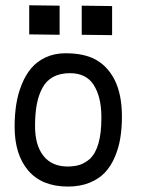

<svg xmlns="http://www.w3.org/2000/svg" viewBox="-20 -705 558 725"><path d="M90.3 -685.1 205.1 -683.6V-573.7L90.3 -575.2ZM288.6 -683.6 403.3 -682.1V-572.3L288.6 -573.7ZM319.3 -105Q362.8 -146 362.8 -258.8Q362.8 -258.8 362.8 -267.6Q361.8 -340.8 333.5 -384.8Q305.2 -428.7 244.1 -428.7Q207 -428.7 180.9 -414.6Q154.8 -400.4 140.1 -373Q125.5 -345.7 118.9 -310.8Q112.3 -275.9 112.3 -229Q112.3 -156.7 144 -116.5Q175.8 -76.2 236.3 -76.2Q264.2 -76.7 282.5 -83Q300.8 -89.4 319.3 -105ZM235.4 -0.5Q137.7 -1 86.4 -61.3Q35.2 -121.6 35.2 -226.6Q35.2 -271 41.3 -310.3Q47.4 -349.6 61.8 -385.5Q76.2 -421.4 97.9 -447.3Q119.6 -473.1 152.8 -488.5Q186 -503.9 227.5 -503.9Q297.9 -503.9 341.6 -479.7Q385.3 -455.6 411.6 -405.8Q440.4 -350.1 440.4 -265.1Q440.4 -221.2 434.3 -183.8Q428.2 -146.5 413.6 -112.1Q398.9 -77.6 376.2 -53.5Q353.5 -29.3 317.9 -14.9Q282.2 -0.5 236.3 -0.5Z"/></svg>

Font: Fantasque Sans Mono
Style: Regular
Weight: 400
Monospace: yes
Designer: Jany Belluz
Version: Version 1.8.0 ; ttfautohint (v1.8.2)